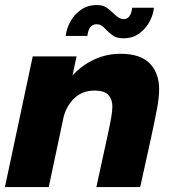

<svg xmlns="http://www.w3.org/2000/svg" viewBox="-21 -760 698 780"><path d="M-1 0 112 -531H290L273.5 -453.5Q311.5 -495 361.8 -518.2Q412 -541.5 468.5 -541.5Q549.5 -541.5 587.5 -502.2Q625.5 -463 625.5 -397Q625.5 -365 616.8 -317.8Q608 -270.5 592.5 -199.5L548.5 0H370.5L417.5 -216Q426.5 -257.5 431 -283.8Q435.5 -310 435.5 -327.5Q435.5 -355.5 419.8 -373.8Q404 -392 363 -392Q316 -392 284 -363.8Q252 -335.5 238 -287.5L177 0ZM604.5 -728.5Q601.5 -699.5 586 -671Q570.5 -642.5 544 -623.5Q517.5 -604.5 481.5 -604.5Q453.5 -604.5 438.2 -615.2Q423 -626 413.5 -636Q403.5 -647 394 -654.2Q384.5 -661.5 371.5 -661.5Q339 -661.5 334 -614H246Q249 -643.5 264.8 -672.2Q280.5 -701 307.8 -720.2Q335 -739.5 372.5 -739.5Q397.5 -739.5 413 -728.5Q428.5 -717.5 438.5 -707Q448.5 -697 459.2 -689.8Q470 -682.5 482 -682.5Q510.5 -682.5 516 -728.5Z"/></svg>

Font: Epilogue ExtraBold
Style: Italic
Weight: 800
Italic angle: -12°
Designer: Tyler Finck
Foundry: Etcetera Type Co
Version: Version 2.111; ttfautohint (v1.8.3)